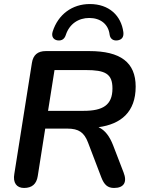

<svg xmlns="http://www.w3.org/2000/svg" viewBox="-20 -923 722 951"><path d="M99 8C139 8 161 -12 167 -51L204 -286H314C370 -286 397 -267 416 -217L482 -44C496 -8 513 8 545 8C594 8 611 -21 592 -69L540 -204C523 -247 501 -278 468 -293C579 -308 652 -368 652 -494C652 -614 577 -670 422 -670H207C167 -670 144 -651 138 -611L51 -62C43 -18 62 8 99 8ZM394 -374H218L250 -576H405C501 -576 537 -558 537 -485C537 -402 489 -374 394 -374ZM265 -723C287 -720 300 -731 306 -750C324 -805 369 -834 422 -834C478 -834 517 -803 523 -751C526 -730 542 -720 562 -723C583 -726 594 -739 591 -764C580 -846 520 -903 425 -903C337 -903 268 -851 241 -767C233 -742 245 -726 265 -723Z"/></svg>

Font: SN Pro Semibold
Style: Italic
Weight: 600
Italic angle: -9°
Designer: Tobias Whetton
Foundry: Supernotes
Version: Version 1.001;Glyphs 3.2 (3249)